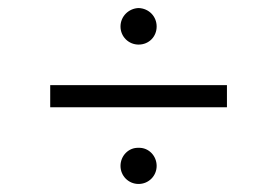

<svg xmlns="http://www.w3.org/2000/svg" viewBox="-20 -526 691 478"><path d="M545 -314H105V-259H545ZM280 -113C280 -88 300 -68 325 -68C350 -68 370 -88 370 -113C370 -138 350 -159 325 -158C300 -159 280 -138 280 -113ZM280 -460C280 -435 300 -415 325 -415C351 -415 370 -435 370 -460C370 -485 351 -505 325 -506C300 -505 280 -485 280 -460Z"/></svg>

Font: Wafeq Light
Style: Regular
Weight: 300
Designer: Rasmus Andersson & Azza Alameddine
Foundry: Google & TypeTogether
Version: Version 3.000;January 28, 2025;FontCreator 15.0.0.3014 64-bi